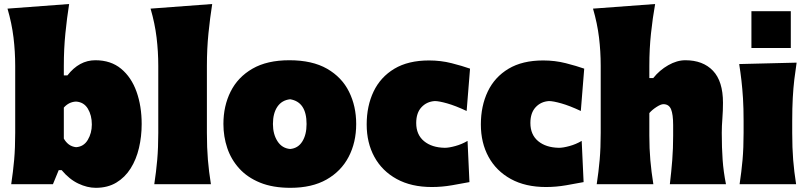

<svg xmlns="http://www.w3.org/2000/svg" viewBox="-20 -899 3941 937"><path d="M447.3 17.6Q405.8 17.6 362.1 -3.2Q318.4 -23.9 280.8 -68.8H266.6L238.3 0H34.7Q43.9 -61 49.1 -119.1Q54.2 -177.2 54.2 -250.5V-577.6Q54.2 -647.5 45.9 -716.1Q37.6 -784.7 16.6 -856.9L317.4 -879.4Q306.6 -811.5 299.1 -736.1Q291.5 -660.6 291.5 -577.6V-531.2H309.1Q366.7 -605 445.3 -605Q521 -605 571 -563.5Q621.1 -522 646.2 -451.7Q671.4 -381.3 671.4 -293.9Q671.4 -232.9 658.2 -176.8Q645 -120.6 617.4 -76.9Q589.8 -33.2 547.6 -7.8Q505.4 17.6 447.3 17.6ZM351.1 -180.7Q388.7 -183.1 408.4 -216.3Q428.2 -249.5 428.2 -291.5Q428.2 -336.4 408.7 -368.7Q389.2 -400.9 351.1 -403.3Q316.4 -401.9 291.5 -374V-222.7Q301.3 -205.1 315.9 -194.1Q330.6 -183.1 351.1 -180.7Z M732.9 0Q742.2 -61 747.3 -119.1Q752.4 -177.2 752.4 -250.5V-577.6Q752.4 -647.5 744.1 -716.1Q735.8 -784.7 714.8 -856.9L1015.6 -879.4Q1004.9 -811.5 997.3 -736.1Q989.7 -660.6 989.7 -577.6V-250.5Q989.7 -177.2 994.6 -119.1Q999.5 -61 1009.3 0Z M1397.5 17.6Q1311 17.6 1249 -7.8Q1187 -33.2 1147.5 -76.9Q1107.9 -120.6 1089.1 -176.5Q1070.3 -232.4 1070.3 -293.9Q1070.3 -381.8 1105.5 -452.1Q1140.6 -522.5 1211.9 -563.7Q1283.2 -605 1392.1 -605Q1503.9 -605 1576.2 -563.5Q1648.4 -522 1683.3 -451.4Q1718.3 -380.9 1718.3 -293.9Q1718.3 -204.1 1681.6 -133.8Q1645 -63.5 1573.7 -22.9Q1502.4 17.6 1397.5 17.6ZM1396 -171.9Q1434.6 -175.3 1455.3 -208.5Q1476.1 -241.7 1476.1 -293.9Q1476.1 -401.4 1396 -414.6Q1355.5 -410.2 1333.7 -378.2Q1312 -346.2 1312 -293.9Q1312 -244.1 1334.2 -209.7Q1356.4 -175.3 1396 -171.9Z M2087.4 13.7Q1987.3 13.7 1916 -25.4Q1844.7 -64.5 1807.1 -133.3Q1769.5 -202.1 1769.5 -291.5Q1769.5 -381.8 1803.2 -452.4Q1836.9 -522.9 1904.5 -563.5Q1972.2 -604 2073.7 -604Q2131.3 -604 2184.1 -590.6Q2236.8 -577.1 2273.9 -564L2257.3 -357.4Q2202.1 -383.3 2162.1 -394.5Q2122.1 -405.8 2102.1 -405.8Q2062.5 -403.3 2036.9 -375.7Q2011.2 -348.1 2011.2 -298.8Q2011.2 -241.7 2049.3 -210.2Q2087.4 -178.7 2150.9 -177.7Q2170.9 -177.7 2202.1 -186.3Q2233.4 -194.8 2261.7 -211.4L2271 -10.3Q2235.4 -3.4 2186 5.1Q2136.7 13.7 2087.4 13.7Z M2644.5 13.7Q2544.4 13.7 2473.1 -25.4Q2401.9 -64.5 2364.3 -133.3Q2326.7 -202.1 2326.7 -291.5Q2326.7 -381.8 2360.4 -452.4Q2394 -522.9 2461.7 -563.5Q2529.3 -604 2630.9 -604Q2688.5 -604 2741.2 -590.6Q2793.9 -577.1 2831.1 -564L2814.5 -357.4Q2759.3 -383.3 2719.2 -394.5Q2679.2 -405.8 2659.2 -405.8Q2619.6 -403.3 2594 -375.7Q2568.4 -348.1 2568.4 -298.8Q2568.4 -241.7 2606.4 -210.2Q2644.5 -178.7 2708 -177.7Q2728 -177.7 2759.3 -186.3Q2790.5 -194.8 2818.8 -211.4L2828.1 -10.3Q2792.5 -3.4 2743.2 5.1Q2693.8 13.7 2644.5 13.7Z M2892.1 0Q2901.4 -61 2906.5 -119.1Q2911.6 -177.2 2911.6 -250.5V-577.6Q2911.6 -647.5 2903.3 -716.1Q2895 -784.7 2874 -856.9L3177.2 -879.4Q3165 -811.5 3157 -736.1Q3148.9 -660.6 3148.9 -577.6V-518.1H3168Q3198.7 -556.6 3241.2 -580.8Q3283.7 -605 3324.7 -605Q3410.6 -605 3459.5 -553.7Q3508.3 -502.4 3508.3 -397.5Q3508.3 -358.9 3505.4 -321.3Q3502.4 -283.7 3502.4 -250.5Q3502.4 -177.2 3506.6 -119.1Q3510.7 -61 3522.9 0H3249Q3256.3 -61 3260.7 -117.4Q3265.1 -173.8 3265.1 -236.8V-288.6Q3265.1 -340.8 3254.9 -365.7Q3244.6 -390.6 3217.3 -390.6Q3205.1 -390.6 3183.6 -376.7Q3162.1 -362.8 3148.9 -347.2V-236.8Q3148.9 -173.8 3153.8 -117.4Q3158.7 -61 3168.5 0Z M3647.1 -844.2H3839.3V-664.8H3647.1ZM3589.4 0Q3598.6 -61 3603.8 -119.1Q3608.9 -177.2 3608.9 -250.5V-308.6Q3608.9 -371.1 3606 -418.5Q3603 -465.8 3598.4 -505.9Q3593.8 -545.9 3587.4 -586.4L3867.7 -593.3Q3861.3 -551.8 3856.4 -510.7Q3851.6 -469.7 3848.9 -421.4Q3846.2 -373 3846.2 -308.6V-250.5Q3846.2 -177.2 3850.8 -119.1Q3855.5 -61 3865.2 0Z"/></svg>

Font: Pinar-DS3-FD Black
Style: Regular
Weight: 900
Designer: Amin Abedi
Version: Version 3.000